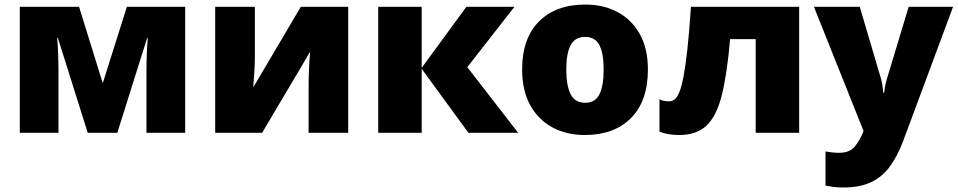

<svg xmlns="http://www.w3.org/2000/svg" viewBox="-20 -583 4205 843"><path d="M793 -553.2V0H623V-268.1Q623 -307.6 624.5 -345.7Q626 -383.8 628.9 -416H626L495.1 0H365.2L233.9 -417H231Q236.8 -351.1 236.8 -264.2V0H66.9V-553.2H327.1L431.2 -217.8L537.1 -553.2Z M1099.1 -553.2V-337.9Q1099.1 -303.7 1096.7 -266.4Q1094.2 -229 1091.8 -199.2L1300.8 -553.2H1508.8V0H1335V-200.2Q1335 -239.3 1336.7 -281.5Q1338.4 -323.7 1341.8 -356L1130.9 0H924.8V-553.2Z M2027.8 -553.2H2238.8L2031.7 -288.1L2254.9 0H2036.6L1831.5 -280.8V0H1640.6V-553.2H1831.5V-285.2Z M2824.7 -277.8Q2824.7 -139.2 2750.5 -64.7Q2676.3 9.8 2547.4 9.8Q2467.8 9.8 2405.5 -23.7Q2343.3 -57.1 2307.9 -121.3Q2272.5 -185.5 2272.5 -277.8Q2272.5 -415 2346.7 -489Q2420.9 -563 2550.3 -563Q2629.9 -563 2691.9 -529.8Q2753.9 -496.6 2789.3 -433.1Q2824.7 -369.6 2824.7 -277.8ZM2466.3 -277.8Q2466.3 -207 2485.4 -169.4Q2504.4 -131.8 2549.3 -131.8Q2593.8 -131.8 2612.1 -169.4Q2630.4 -207 2630.4 -277.8Q2630.4 -348.6 2611.8 -384.8Q2593.3 -420.9 2548.3 -420.9Q2504.9 -420.9 2485.6 -384.8Q2466.3 -348.6 2466.3 -277.8Z M3488.8 0H3297.9V-411.1H3185.5Q3172.4 -257.8 3149.2 -165.3Q3126 -72.8 3082 -31.5Q3038.1 9.8 2961.9 9.8Q2912.1 9.8 2875.5 -4.9V-147Q2885.3 -142.1 2895.8 -140.1Q2906.2 -138.2 2918.5 -138.2Q2930.7 -138.2 2941.4 -146Q2952.1 -153.8 2962.2 -177.2Q2972.2 -200.7 2981 -246.3Q2989.7 -292 2998 -366.7Q3006.3 -441.4 3013.7 -553.2H3488.8Z M3553.7 -553.2H3754.9L3848.6 -235.8Q3851.6 -225.6 3854.2 -208.5Q3856.9 -191.4 3857.9 -175.8H3861.8Q3864.3 -195.8 3867.4 -210.7Q3870.6 -225.6 3873.5 -234.9L3969.7 -553.2H4164.6L3945.8 35.2Q3920.4 102.5 3887 148.2Q3853.5 193.8 3804.4 217Q3755.4 240.2 3682.6 240.2Q3656.2 240.2 3637.5 237.5Q3618.7 234.9 3604.5 231.9V82Q3615.2 84 3630.9 85.9Q3646.5 87.9 3663.6 87.9Q3710.9 87.9 3733.2 60.3Q3755.4 32.7 3769.5 -2.9L3771.5 -7.8Z"/></svg>

Font: Open Sans ExtraBold
Style: Regular
Weight: 800
Designer: Monotype Design Team
Foundry: Monotype Imaging Inc.
Version: Version 3.003; ttfautohint (v1.8.4)